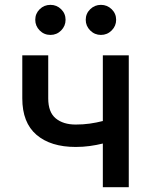

<svg xmlns="http://www.w3.org/2000/svg" viewBox="-20 -775 625 795"><path d="M293.5 -166.5Q189.9 -166.5 131.1 -216.8Q72.3 -267.1 72.3 -367.7V-545.9H179.7V-367.7Q179.7 -310.5 210.7 -284.9Q241.7 -259.3 293.5 -259.3Q324.2 -259.3 351.8 -263.2Q379.4 -267.1 405.8 -273.9V-545.9H513.2V0H405.8V-180.7Q379.9 -174.3 351.8 -170.4Q323.7 -166.5 293.5 -166.5ZM189 -630.4Q162.6 -630.4 144.3 -648.9Q126 -667.5 126 -692.9Q126 -718.8 144.3 -736.8Q162.6 -754.9 189 -754.9Q214.8 -754.9 233.2 -736.8Q251.5 -718.8 251.5 -692.9Q251.5 -667.5 233.2 -648.9Q214.8 -630.4 189 -630.4ZM397.9 -630.4Q372.1 -630.4 353.5 -648.9Q335 -667.5 335 -692.9Q335 -718.8 353.5 -736.8Q372.1 -754.9 397.9 -754.9Q423.8 -754.9 442.4 -736.8Q460.9 -718.8 460.9 -692.9Q460.9 -667.5 442.4 -648.9Q423.8 -630.4 397.9 -630.4Z"/></svg>

Font: Inter Medium
Style: Regular
Weight: 500
Designer: Rasmus Andersson
Foundry: rsms
Version: Version 4.001;git-9221beed3